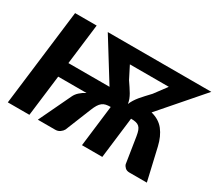

<svg xmlns="http://www.w3.org/2000/svg" viewBox="-132 -994 1415 1260"><g transform="rotate(30 575.0 -364.0)"><path d="M644 -524Q658 -503 670 -485.5Q682 -468 691.2 -451.8Q700.5 -435.5 706.8 -419.5Q713 -403.5 716 -385Q723.5 -403.5 733.8 -419.5Q744 -435.5 757.2 -451.8Q770.5 -468 787 -485.5Q803.5 -503 823 -524L892 -616.5H597ZM878 -414.5Q940 -399 974.8 -354.8Q1009.5 -310.5 1025.5 -242L1081.5 0H949.5Q929 0 917 -11Q905 -22 901 -35L870.5 -229.5Q866.5 -254.5 860.5 -270.5Q854.5 -286.5 844.5 -295.5Q834.5 -304.5 819.5 -308Q804.5 -311.5 782.5 -311.5H782L744 0H590L628 -311.5Q607 -311.5 591.8 -308Q576.5 -304.5 564.8 -295.2Q553 -286 543.2 -270.2Q533.5 -254.5 523.5 -229.5L445 -35Q438 -22 422.8 -11Q407.5 0 387.5 0H255.5L370.5 -241.5Q380.5 -263.5 399.8 -281Q419 -298.5 444.5 -311.5H230L191.5 0H28L117.5 -728H281L243.5 -422H555L365.5 -727.5H1150Z"/></g></svg>

Font: Lato ExtraBold
Style: Italic
Weight: 800
Italic angle: -7°
Designer: Lukasz Dziedzic with Adam Twardoch and Botio Nikoltchev
Foundry: tyPoland Lukasz Dziedzic
Version: Version 2.015; 2015-08-06; http://www.latofonts.com/